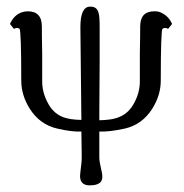

<svg xmlns="http://www.w3.org/2000/svg" viewBox="-20 -406 554 578"><path d="M498 -334C491 -350 480 -361 465 -368C459 -371 452 -372 445 -372C416 -372 402 -357 402 -326C402 -315 402 -288 401 -245V-161C401 -140 396 -119 385 -98C362 -53 326 -45 279 -44C279 -43 279 -101 280 -219V-325C280 -346 279 -360 277 -366C274 -380 265 -387 250 -386C231 -385 222 -364 222 -324C222 -307 223 -214 225 -45C181 -46 146 -53 123 -98C112 -119 107 -140 107 -161V-245C106 -288 106 -315 106 -326C106 -357 92 -372 63 -372C38 -371 21 -358 10 -334L22 -319C28 -323 34 -323 39 -319C42 -316 44 -264 44 -164C44 -133 53 -105 70 -78C90 -47 117 -27 152 -19C182 -12 206 -9 225 -10C226 40 226 67 226 72C226 84 221 115 221 124C221 143 231 152 250 152C277 152 289 143 288 124C288 113 279 85 279 69V-10C298 -9 324 -12 356 -19C391 -27 418 -47 438 -78C455 -105 464 -133 464 -164C464 -264 466 -316 469 -319C474 -323 480 -323 486 -319Z"/></svg>

Font: GFS Philostratos
Style: Regular
Weight: 400
Designer: George D. Matthiopoulos
Foundry: George D. Matthiopoulos
Version: Version 1.000